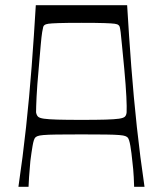

<svg xmlns="http://www.w3.org/2000/svg" viewBox="-20 -720 628 740"><path d="M51 0Q68 -115 80.5 -230.5Q93 -346 102 -463.5Q111 -581 118 -700H470Q477 -581 486 -463.5Q495 -346 507.5 -230.5Q520 -115 537 0H497Q497 -8 495.5 -37.5Q494 -67 490 -99Q487 -131 482.5 -157.5Q478 -184 472 -190Q469 -193 463 -195.5Q457 -198 440 -199.5Q423 -201 388.5 -201.5Q354 -202 294 -202Q233 -202 198.5 -201.5Q164 -201 147.5 -199.5Q131 -198 125 -195.5Q119 -193 116 -190Q110 -184 105.5 -157.5Q101 -131 97 -99Q94 -67 92 -37.5Q90 -8 90 0ZM294 -258Q352 -258 386.5 -259Q421 -260 438.5 -262.5Q456 -265 461.5 -270.5Q467 -276 468 -287Q469 -306 467 -347.5Q465 -389 459 -454Q453 -513 450 -547Q447 -581 445 -596Q443 -611 441.5 -616Q440 -621 437 -623Q433 -627 422 -628.5Q411 -630 382 -631Q353 -632 294 -632Q235 -632 206 -631Q177 -630 166.5 -628.5Q156 -627 151 -623Q148 -621 146.5 -616Q145 -611 142.5 -596Q140 -581 137 -547Q134 -513 129 -454Q123 -389 121 -347.5Q119 -306 119 -287Q121 -276 126.5 -270.5Q132 -265 149.5 -262.5Q167 -260 201.5 -259Q236 -258 294 -258Z"/></svg>

Font: Ojuju
Style: Regular
Weight: 400
Designer: Chisaokwu Joboson, Mirko Velimirovic
Foundry: Udi Foundry
Version: Version 1.000